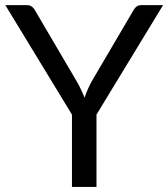

<svg xmlns="http://www.w3.org/2000/svg" viewBox="-20 -737 664 757"><path d="M360.4 -285.2Q360.4 -213.9 360.4 0Q335.9 0 263.7 0Q263.7 -71.3 263.7 -285.2Q198.2 -393.6 1 -716.8Q22.5 -716.8 85.9 -716.8Q98.6 -716.8 106.4 -710Q114.3 -704.1 119.1 -694.3Q173.8 -601.6 283.2 -415Q293 -398.4 299.8 -382.8Q307.6 -367.2 313.5 -351.6Q318.4 -367.2 325.2 -382.8Q332 -398.4 340.8 -415Q395.5 -508.8 504.9 -694.3Q508.8 -702.1 516.6 -710Q525.4 -716.8 537.1 -716.8Q566.4 -716.8 623 -716.8Q557.6 -608.4 360.4 -285.2Z"/></svg>

Font: Lato
Style: Regular
Weight: 400
Designer: Lukasz Dziedzic with Adam Twardoch and Botio Nikoltchev
Version: Version 2.015; 2015-08-06; http://www.latofonts.com/